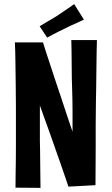

<svg xmlns="http://www.w3.org/2000/svg" viewBox="-20 -909 540 929"><path d="M52 -704H188Q192 -689 201.5 -661Q211 -633 223 -595.5Q235 -558 249 -516.5Q263 -475 276 -436Q288 -400 298.5 -368Q309 -336 317.5 -311Q326 -286 331 -272Q331 -291 331 -315Q331 -339 331 -365.5Q331 -392 330.5 -420.5Q330 -449 329 -479Q328 -505 327.5 -531Q327 -557 327 -582Q327 -607 326.5 -631Q326 -655 326 -676Q326 -697 325 -715H449Q448 -687 447.5 -652Q447 -617 446.5 -578Q446 -539 445.5 -495.5Q445 -452 444 -407Q443 -355 443 -302Q443 -249 443 -198Q443 -147 442.5 -100Q442 -53 442 -13L311 -6Q304 -27 294 -56.5Q284 -86 271.5 -121.5Q259 -157 246 -194Q233 -231 221 -265Q214 -286 206.5 -305.5Q199 -325 193 -342.5Q187 -360 182 -374Q177 -388 173 -398Q173 -378 173 -356.5Q173 -335 173 -313.5Q173 -292 173 -270.5Q173 -249 173 -228Q174 -201 174 -175.5Q174 -150 174.5 -126Q175 -102 175 -80Q175 -58 175.5 -38Q176 -18 176 0L55 -1Q55 -29 55.5 -60Q56 -91 56.5 -125.5Q57 -160 57 -197Q57 -234 57 -272Q57 -331 57 -390.5Q57 -450 56 -506.5Q55 -563 54.5 -613.5Q54 -664 52 -704ZM208 -727 172 -782Q191 -794 212 -806Q233 -818 254 -831Q269 -841 283 -850.5Q297 -860 311.5 -870Q326 -880 339 -889L386 -814Q370 -806 354 -799Q338 -792 322.5 -785Q307 -778 292 -770Q278 -764 264 -756.5Q250 -749 236 -742Q222 -735 208 -727Z"/></svg>

Font: Truculenta ExtraBold
Style: Regular
Weight: 800
Version: Version 1.002